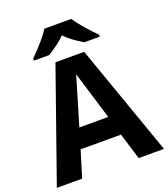

<svg xmlns="http://www.w3.org/2000/svg" viewBox="-164 -1047 1018 1162"><g transform="rotate(-20 345.0 -465.5)"><path d="M527 0H690L437 -717H252L0 0H163L215 -170H475ZM439 -297H253L345 -606ZM432 -931H258C236 -894 194 -845 133 -784V-771H232C281 -802 319 -830 344 -857C369 -830 407 -801 458 -771H557V-784C521 -819 456 -891 432 -931Z"/></g></svg>

Font: Passageway
Style: Regular
Weight: 700
Foundry: Ascender Corporation
Version: Version 1.11